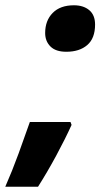

<svg xmlns="http://www.w3.org/2000/svg" viewBox="-73 -578 388 727"><path d="M178 -382Q138 -382 118 -402Q98 -422 98 -453Q98 -500 126.5 -529Q155 -558 207 -558Q243 -558 265 -539.5Q287 -521 287 -485Q287 -433 257.5 -407.5Q228 -382 178 -382ZM-53 129Q-27 70 -2.5 3Q22 -64 40 -116H194L198 -105Q174 -52 140 11Q106 74 71 129Z"/></svg>

Font: Noto Sans ExtraBold
Style: Italic
Weight: 800
Italic angle: -12°
Designer: Monotype Design Team
Foundry: Monotype Imaging Inc.
Version: Version 2.013; ttfautohint (v1.8.4.7-5d5b)